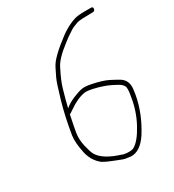

<svg xmlns="http://www.w3.org/2000/svg" viewBox="-153 -717 716 791"><g transform="rotate(-30 205.0 -321.5)"><path d="M106.7 -292C109.4 -292 111.2 -292.7 112.1 -294L124.3 -302C153.1 -322.4 179.4 -334.4 203 -338C211.7 -339.3 224.2 -338 242.3 -334C260.4 -330 273.9 -326 284.9 -322C303.7 -315.7 323.8 -306.2 345.3 -293.5C352.7 -289.2 358.3 -283.5 362.4 -276.4C366.4 -269.4 365.9 -252.6 360.7 -226C354.2 -185.1 341.3 -146.7 321.9 -111C302 -74.1 282.4 -50.2 263.1 -39.5C256.5 -35.8 245.6 -34.6 230.5 -35.7C219 -36.8 211.3 -38.6 207.5 -41C161.8 -54.9 123.9 -75.9 108.5 -104C104.1 -112 99.3 -127 94.1 -148.9C88.9 -170.9 87.9 -191.9 91.1 -212C93.2 -225.3 98.4 -252 106.7 -292ZM401.3 -628H373.3C350 -628 333.1 -626.3 322.9 -623C289.9 -612.5 260.3 -594.5 229.6 -569C206.9 -551.7 187.6 -534.3 171.9 -517C163.4 -507.7 156.2 -497 150.3 -485L133.4 -450.5C127.9 -439.5 118.3 -410.4 104.5 -363.3C90.7 -316.1 79.5 -265.3 70.9 -211C67.7 -190.5 69.9 -162.2 77.5 -126C84.4 -97.1 98.8 -74.1 120.5 -57C136 -47.8 155.7 -39.4 175.3 -32C195.7 -23.4 209.1 -18.8 215.5 -18C221.1 -17.3 227.6 -16.3 237.2 -15C266.8 -13.3 294 -31.3 318.8 -69C351 -120.2 371.8 -172.5 381.2 -226C384.5 -245.3 385.9 -259 385.1 -267C383.8 -285.5 375.1 -299.9 359 -310C350.5 -315.3 337.3 -322.5 319.5 -331.6C301.7 -340.7 275.5 -348.2 247.3 -354C228 -358 214.1 -359.2 203.1 -357.5C192.2 -355.8 177.5 -351.2 159.1 -343.6C140.6 -336 125.1 -326.8 112.6 -316C117.2 -336.3 124.6 -364.1 134.8 -399.2C140.8 -420 152 -446.2 168.2 -478C178.7 -500.4 202.8 -525.7 240.2 -554C250.3 -562.5 265.9 -573.9 288.5 -588.2C297.1 -593.6 308.9 -598.9 324.5 -604C334.7 -606.7 359.3 -608 398.2 -608C404.8 -608 408.7 -611.3 409.7 -618C410.8 -624.7 408 -628 401.3 -628Z"/></g></svg>

Font: Proton
Style: RgCndIt
Weight: 500
Version: Version 1.017